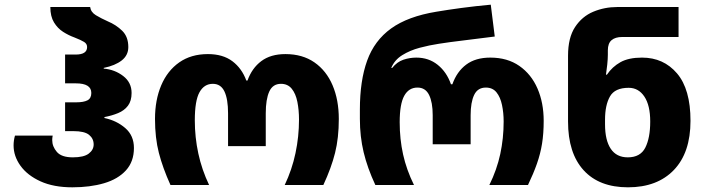

<svg xmlns="http://www.w3.org/2000/svg" viewBox="-20 -790 3013 820"><path d="M289 10Q209 10 153 -15.5Q97 -41 67.5 -82Q38 -123 38 -169Q38 -190 44 -211H205Q203 -200 203 -192Q203 -164 223 -141Q243 -118 291 -118Q338 -118 359 -134Q380 -150 380 -173Q380 -198 360.5 -214Q341 -230 293 -230H258V-353H306Q337 -353 353.5 -361.5Q370 -370 370 -393Q370 -434 304 -434H258V-557H303Q352 -557 352 -589Q352 -603 339 -611Q326 -619 298 -630Q273 -639 249.5 -654Q226 -669 210.5 -694.5Q195 -720 195 -760H365Q368 -738 389.5 -725Q411 -712 440 -699Q476 -684 502 -658.5Q528 -633 528 -589Q528 -554 500 -532Q472 -510 423 -500V-497Q470 -493 506 -465.5Q542 -438 542 -393Q542 -359 526.5 -338.5Q511 -318 484.5 -307Q458 -296 426 -290V-286Q478 -275 515 -243Q552 -211 552 -158Q552 -100 518 -62.5Q484 -25 424.5 -7.5Q365 10 289 10Z M708 0Q675 -73 658.5 -137Q642 -201 642 -282Q642 -363 668.5 -425.5Q695 -488 745.5 -523.5Q796 -559 868 -559Q932 -559 972.5 -528.5Q1013 -498 1032 -446H1037Q1056 -499 1096 -529Q1136 -559 1199 -559Q1272 -559 1323 -523.5Q1374 -488 1400.5 -425.5Q1427 -363 1427 -282Q1427 -201 1411 -137Q1395 -73 1361 0H1196Q1227 -65 1242 -136Q1257 -207 1257 -279Q1257 -320 1250 -355Q1243 -390 1226 -411Q1209 -432 1180 -432Q1145 -432 1130 -399Q1115 -366 1115 -306V-166H954V-306Q954 -367 938.5 -399.5Q923 -432 889 -432Q852 -432 832 -396Q812 -360 812 -276Q812 -204 827 -134.5Q842 -65 873 0Z M1583 0Q1549 -73 1533 -140Q1517 -207 1517 -282V-322Q1517 -445 1548 -531Q1579 -617 1650.5 -668.5Q1722 -720 1844 -740Q1891 -748 1950.5 -756Q2010 -764 2076 -770L2093 -634Q2024 -625 1961 -617.5Q1898 -610 1854 -603Q1814 -597 1772.5 -586Q1731 -575 1698 -554.5Q1665 -534 1651 -500H1655Q1676 -526 1703 -535Q1730 -544 1758 -544Q1811 -544 1849.5 -513Q1888 -482 1906 -430H1912Q1931 -484 1971 -514Q2011 -544 2074 -544Q2147 -544 2198 -508.5Q2249 -473 2275.5 -412Q2302 -351 2302 -274Q2302 -220 2295 -176.5Q2288 -133 2273 -90.5Q2258 -48 2235 0H2070Q2102 -65 2116.5 -132Q2131 -199 2131 -271Q2131 -308 2124 -341.5Q2117 -375 2100.5 -395.5Q2084 -416 2055 -416Q2020 -416 2005 -384.5Q1990 -353 1990 -298V-174H1828V-298Q1828 -353 1812.5 -384.5Q1797 -416 1763 -416Q1726 -416 1706.5 -381Q1687 -346 1687 -268Q1687 -196 1701.5 -130.5Q1716 -65 1748 0Z M2662 10Q2539 10 2472.5 -63Q2406 -136 2406 -271V-552Q2406 -629 2436 -674.5Q2466 -720 2514 -740Q2562 -760 2616 -760H2878V-632H2637Q2608 -632 2592 -618.5Q2576 -605 2576 -575V-556Q2576 -539 2573.5 -514.5Q2571 -490 2568 -471H2572Q2595 -505 2630 -524.5Q2665 -544 2722 -544Q2814 -544 2871.5 -476.5Q2929 -409 2929 -274Q2929 -138 2858 -64Q2787 10 2662 10ZM2661 -118Q2715 -118 2736 -159.5Q2757 -201 2757 -271Q2757 -340 2732 -377.5Q2707 -415 2665 -415Q2606 -415 2585 -378Q2564 -341 2564 -279V-259Q2564 -191 2588.5 -154.5Q2613 -118 2661 -118Z"/></svg>

Font: Noto Sans Georgian ExtraBold
Style: Regular
Weight: 800
Designer: Monotype Design Team, Akaki Razmadze
Foundry: Google LLC
Version: Version 2.005; ttfautohint (v1.8.4.7-5d5b)